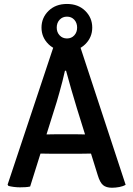

<svg xmlns="http://www.w3.org/2000/svg" viewBox="-20 -918 657 946"><path d="M243.5 -687H375.5L599 -7.5Q586.5 0 568 3.5Q549.5 7 531.5 7Q503.5 7 488 -5.8Q472.5 -18.5 461.5 -55L359 -384Q345.5 -427 331.2 -477.5Q317 -528 305.5 -569.5H300Q295 -546.5 287.8 -518.2Q280.5 -490 273 -463.2Q265.5 -436.5 259.5 -416L128.5 1Q117.5 3.5 104.8 4.2Q92 5 78 5Q63.5 5 48 3Q32.5 1 21.5 -2L17.5 -8.5ZM234 -160.5Q229 -160.5 215.8 -160.8Q202.5 -161 189 -161.2Q175.5 -161.5 170.5 -161.5H114L150 -255.5H200Q205 -255.5 217 -255.8Q229 -256 240.8 -256.2Q252.5 -256.5 257.5 -256.5H352Q357.5 -256.5 369.2 -256.2Q381 -256 393.5 -255.8Q406 -255.5 411 -255.5H462L493 -161.5H437Q431.5 -161.5 418 -161.2Q404.5 -161 391 -160.8Q377.5 -160.5 372.5 -160.5ZM184.5 -782Q184.5 -830.5 219.2 -864.5Q254 -898.5 310 -898.5Q365.5 -898.5 400 -864.5Q434.5 -830.5 434.5 -782Q434.5 -734 400 -700Q365.5 -666 310 -666Q254 -666 219.2 -700Q184.5 -734 184.5 -782ZM259.5 -782Q259.5 -759 273.8 -743.8Q288 -728.5 310 -728.5Q332 -728.5 346 -743.8Q360 -759 360 -782Q360 -805.5 346 -820.8Q332 -836 310 -836Q288 -836 273.8 -820.8Q259.5 -805.5 259.5 -782Z"/></svg>

Font: Signika Light Medium
Style: Regular
Weight: 500
Version: Version 2.003;gftools[0.9.32]